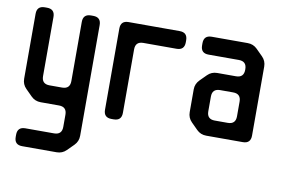

<svg xmlns="http://www.w3.org/2000/svg" viewBox="-75 -613 1423 962"><g transform="rotate(10 637.0 -132.5)"><path d="M49 180Q49 220 89 220H264Q293 220 313 200L346 167Q366 147 366 118V-445Q366 -485 326 -485H315Q275 -485 275 -445V-144Q275 -104 235 -104H171Q131 -104 131 -144V-445Q131 -485 91 -485H80Q40 -485 40 -445V-115Q40 -86 60 -66L93 -33Q113 -13 142 -13H235Q275 -13 275 27V89Q275 129 235 129H89Q49 129 49 169Z M506 8H517Q557 8 557 -32V-355Q557 -395 597 -395H766Q806 -395 806 -435V-445Q806 -485 766 -485H506Q466 -485 466 -445V-32Q466 8 506 8Z M939 -12Q959 8 988 8H1174Q1214 8 1214 -32V-383Q1214 -412 1194 -432L1161 -465Q1141 -485 1112 -485H929Q889 -485 889 -445V-434Q889 -394 929 -394H1083Q1123 -394 1123 -354V-351Q1123 -311 1083 -311H988Q959 -311 939 -291L907 -259Q886 -238 886 -210V-94Q886 -65 906 -45ZM977 -114V-189Q977 -229 1017 -229H1083Q1123 -229 1123 -189V-114Q1123 -74 1083 -74H1017Q977 -74 977 -114Z"/></g></svg>

Font: WD-XL Lubrifont TC
Style: Regular
Weight: 400
Designer: [WD-XL Lubrifont] Copyright 2020-2022 (c) NightFurySL2001, Skr-ZERO; [ZCOOL QingKe HuangYou] Copyright 2018-2022 (c) The
Version: Version 2.001;hotconv 1.1.1;makeotfexe 2.6.0